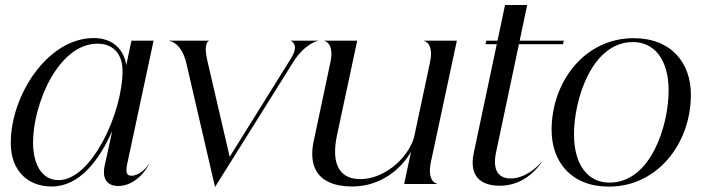

<svg xmlns="http://www.w3.org/2000/svg" viewBox="-20 -735 2812 767"><path d="M186 10C297.5 10 375.5 -93.5 428.5 -212L398 -72.5C387 -19.5 409 8 452.5 8C519.5 8 566.5 -57 575 -80H574C567.5 -66.5 538 -33 505 -33C485.5 -33 481 -47.5 488.5 -81.5L593.5 -572.5H505L484.5 -474.5C476 -533 434.5 -583 354.5 -583C169.5 -583 23 -353 23 -164.5C23 -49 94.5 10 186 10ZM214.5 -15.5C144 -15.5 112.5 -82.5 112 -165C112 -320 213 -560.5 369.5 -560.5C435.5 -560.5 469.5 -516 469.5 -452C469.5 -283 345 -15.5 214.5 -15.5Z M724.5 -482 839 12 1151 -486.5C1193 -554.5 1243 -571.5 1251 -571.5V-572.5H1142V-571.5C1142.5 -571.5 1177.5 -558 1143 -502.5L897.5 -108.5L807.5 -496C792 -563.5 813.5 -571.5 814.5 -571.5V-572.5H656V-571.5C661.5 -571.5 706 -562 724.5 -482Z M1701.5 -88.5 1805 -572.5H1673.5V-571.5C1676 -571.5 1714.5 -562.5 1697.5 -484.5L1633.5 -184C1606 -97 1511 -19.5 1420 -19.5C1366.5 -19.5 1335 -43.5 1323 -88.5C1316 -117 1317.5 -153.5 1326.5 -196L1407 -572.5H1275.5V-571.5C1278 -571.5 1316.5 -562.5 1299.5 -484.5L1233 -170.5C1223.5 -127 1226 -88 1239.5 -60C1261.5 -12.5 1315 10 1387 10C1500 10 1583 -59.5 1622 -129L1594.5 0H1725.5V-1.5C1723 -1.5 1685 -10 1701.5 -88.5Z M1962 -128 2053 -558.5H2229L2232.5 -572.5H2056L2086 -715H1997.5L1967.5 -572.5H1923L1919.5 -558.5H1964.5L1872.5 -123.5C1850.5 -18 1915.5 7 1977.5 7C2069.5 7 2127.5 -60 2144.5 -89H2143C2125 -64 2072 -21 2019 -22C1970 -23 1946.5 -56 1962 -128Z M2412.5 10.5C2607.5 10.5 2740 -163 2740 -356.5C2740 -483.5 2662 -582.5 2511 -582.5C2316 -582.5 2183.5 -409 2183.5 -215.5C2183.5 -89 2261.5 10.5 2412.5 10.5ZM2415 -5.5C2330.5 -5.5 2273 -73 2273 -199.5C2273 -335 2343 -567 2508.5 -567C2593 -567 2651 -498.5 2651 -373C2651 -236 2581 -5.5 2415 -5.5Z"/></svg>

Font: Beautique Display Italic
Style: Regular
Weight: 400
Italic angle: -12°
Designer: Nhat-Quang Ngo
Version: Version 1.100;Glyphs 3.2.3 (3260)